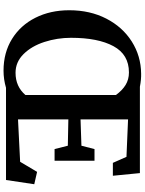

<svg xmlns="http://www.w3.org/2000/svg" viewBox="114 -919 819 1087"><g transform="rotate(90 523.5 -375.5)"><path d="M471 -758H960L975 -605H902L868 -682L656 -691V-422L805 -427L824 -501H890V-275H824L805 -350L656 -353V-68L896 -80L953 -176L1023 -160L999 0H477Q429 14 380 14Q278 14 200.5 -34Q123 -82 80.5 -166.5Q38 -251 38 -358Q38 -476 85.5 -568Q133 -660 215 -712Q297 -764 397 -765Q429 -766 471 -758ZM194 -368Q194 -290 217.5 -217.5Q241 -145 286 -99.5Q331 -54 392 -54Q470 -54 518 -110V-622Q492 -658 461 -677Q430 -696 390 -696Q289 -696 241.5 -608.5Q194 -521 194 -368Z"/></g></svg>

Font: Martel ExtraBold
Style: Regular
Weight: 800
Designer: Dan Reynolds
Foundry: Dan Reynolds
Version: Version 1.001; ttfautohint (v1.1) -l 5 -r 5 -G 72 -x 0 -D la